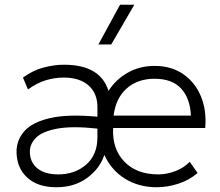

<svg xmlns="http://www.w3.org/2000/svg" viewBox="-20 -772 924 807"><path d="M216.5 15Q138 15 93.8 -26.2Q49.5 -67.5 49.5 -135Q49.5 -183 82.2 -220.5Q115 -258 189.8 -275.5Q264.5 -293 389.5 -281.5V-322Q389.5 -380 352 -413Q314.5 -446 247.5 -446Q209.5 -446 172 -434.5Q134.5 -423 97.5 -396L76.5 -446Q119.5 -477 164.2 -488.5Q209 -500 248.5 -500Q402 -500 436 -390Q467.5 -439 517.8 -467Q568 -495 629.5 -495Q700 -495 750 -460.5Q800 -426 824.5 -367Q849 -308 842.5 -234H455.5Q451 -146.5 502.5 -92.8Q554 -39 645.5 -39Q681 -39 717 -52.8Q753 -66.5 777.5 -92L810.5 -45Q775.5 -14.5 729.5 0.2Q683.5 15 638.5 15Q563 15 505.2 -21Q447.5 -57 418.5 -121Q400.5 -64.5 347 -24.8Q293.5 15 216.5 15ZM457.5 -286H782.5Q779 -359.5 741 -400.2Q703 -441 629.5 -441Q558.5 -441 512.5 -400.2Q466.5 -359.5 457.5 -286ZM105.5 -135Q105.5 -90 137 -64.5Q168.5 -39 224.5 -39Q295 -39 342.2 -80.2Q389.5 -121.5 389.5 -195V-231.5Q282 -243 220 -231.2Q158 -219.5 131.8 -193.5Q105.5 -167.5 105.5 -135ZM393.5 -585 484.5 -752H544.5L447.5 -585Z"/></svg>

Font: Geologica Thin
Style: Regular
Weight: 100
Designer: Sindre Bremnes, Frode Helland
Foundry: Monokrom Skriftforlag AS
Version: Version 1.010; ttfautohint (v1.8.4.7-5d5b);gftools[0.9.28]